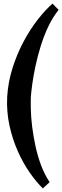

<svg xmlns="http://www.w3.org/2000/svg" viewBox="-20 -780 347 1071"><path d="M219 271Q184 237 147 184.5Q110 132 80 65Q50 -2 33 -79Q16 -156 20 -239Q25 -322 50 -401Q75 -480 112 -549Q149 -618 191.5 -672Q234 -726 273 -760L307 -725Q274 -684 249 -631Q224 -578 206.5 -521Q189 -464 177.5 -409.5Q166 -355 160 -310.5Q154 -266 152 -239Q151 -212 152 -168.5Q153 -125 159.5 -72.5Q166 -20 178 35.5Q190 91 209.5 143Q229 195 257 236Z"/></svg>

Font: Lora
Style: Italic
Weight: 400
Italic angle: -3°
Designer: Olga Karpushina, Alexei Vanyashin (Cyrillic)
Foundry: Cyreal
Version: Version 3.008